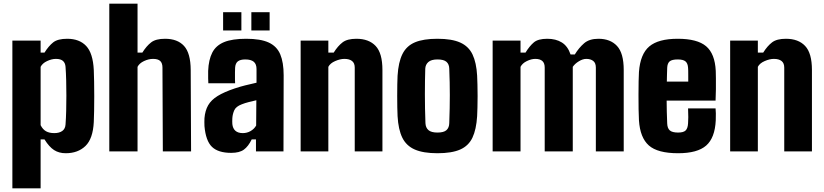

<svg xmlns="http://www.w3.org/2000/svg" viewBox="-20 -820 4463 1040"><path d="M47 200V-600H200V-535H221Q243.5 -571 268.2 -590.5Q293 -610 344 -610Q410 -610 446.8 -571Q483.5 -532 488 -441Q489 -416 489.8 -378Q490.5 -340 490.5 -298.5Q490.5 -257 489.8 -219.8Q489 -182.5 488 -159Q483.5 -68.5 442.8 -29.2Q402 10 336 10Q299.5 10 272.8 -7.2Q246 -24.5 221 -65H200V200ZM274 -99Q301 -99 317.2 -110.5Q333.5 -122 335 -146Q337.5 -180 338.5 -220Q339.5 -260 339.5 -302Q339.5 -344 338.5 -384Q337.5 -424 335 -458Q333.5 -479 321 -490Q308.5 -501 283 -501Q260 -501 235 -489.2Q210 -477.5 200 -458V-142Q211.5 -119 229.2 -109Q247 -99 274 -99Z M572 0V-800H725V-535H751Q773.5 -571 798.8 -590.5Q824 -610 874 -610Q941.5 -610 977 -571Q1012.5 -532 1013 -441L1015 0H862L860 -454Q860 -478 848 -489.5Q836 -501 809 -501Q785 -501 760 -489.2Q735 -477.5 725 -458V0Z M1232.5 8Q1162 8 1128.2 -24.5Q1094.5 -57 1087.5 -137Q1087 -145.5 1087 -159Q1087 -172.5 1087.5 -180Q1091 -221 1107.5 -249.8Q1124 -278.5 1158.8 -300Q1193.5 -321.5 1251.5 -341Q1281.5 -351 1308 -357.5Q1334.5 -364 1369.5 -372V-446Q1369.5 -473 1354.5 -485.5Q1339.5 -498 1308.5 -498Q1281.5 -498 1268.2 -487.5Q1255 -477 1253.5 -453Q1253 -447.5 1252.8 -428.2Q1252.5 -409 1252.8 -390.5Q1253 -372 1253.5 -369H1108.5Q1108 -375 1107.5 -395.5Q1107 -416 1107.5 -436Q1110 -496.5 1129.8 -535Q1149.5 -573.5 1193.5 -591.8Q1237.5 -610 1313.5 -610Q1391 -610 1435.2 -589.8Q1479.5 -569.5 1498 -525.8Q1516.5 -482 1516.5 -412L1515.5 0H1366.5V-65H1343.5Q1325 -27 1301 -9.5Q1277 8 1232.5 8ZM1295.5 -99Q1318 -99 1337.5 -110.2Q1357 -121.5 1367.5 -140L1368.5 -277Q1348.5 -272.5 1327.8 -267.2Q1307 -262 1289.5 -255Q1258 -243 1249 -222.8Q1240 -202.5 1238.5 -180Q1238 -167.5 1238 -163Q1238 -158.5 1238.5 -148Q1241 -124 1255.2 -111.5Q1269.5 -99 1295.5 -99ZM1341.5 -655V-754H1440.5V-655ZM1188.5 -655V-754H1287.5V-655Z M1608.5 0V-600H1758.5V-535H1787.5Q1810 -571 1835.5 -590.5Q1861 -610 1910.5 -610Q1978 -610 2014.8 -571Q2051.5 -532 2051.5 -441V0H1901.5V-454Q1901.5 -478 1887 -489.5Q1872.5 -501 1845.5 -501Q1822.5 -501 1795.5 -489.2Q1768.5 -477.5 1758.5 -458V0Z M2349.5 10Q2273 10 2227 -10Q2181 -30 2159.2 -74.2Q2137.5 -118.5 2133.5 -191Q2132.5 -210 2132 -239.2Q2131.5 -268.5 2131.5 -301.2Q2131.5 -334 2132 -363Q2132.5 -392 2133.5 -410Q2138 -483.5 2160 -527.5Q2182 -571.5 2227.8 -590.8Q2273.5 -610 2349.5 -610Q2427.5 -610 2473 -589.5Q2518.5 -569 2539.5 -525Q2560.5 -481 2564.5 -410Q2565.5 -391 2566.2 -361.5Q2567 -332 2567 -299.5Q2567 -267 2566.2 -238Q2565.5 -209 2564.5 -191Q2560 -118.5 2539 -74.2Q2518 -30 2472.5 -10Q2427 10 2349.5 10ZM2349.5 -102Q2384 -102 2398.5 -115.2Q2413 -128.5 2413.5 -153Q2415 -197.5 2415.8 -234.2Q2416.5 -271 2416.5 -304.8Q2416.5 -338.5 2415.8 -373.2Q2415 -408 2413.5 -448Q2413 -472 2398.5 -485Q2384 -498 2349.5 -498Q2316 -498 2300.2 -484Q2284.5 -470 2283.5 -448Q2282.5 -417.5 2282 -382.2Q2281.5 -347 2281.5 -309Q2281.5 -271 2282.2 -231.8Q2283 -192.5 2284.5 -153Q2285.5 -128.5 2300.8 -115.2Q2316 -102 2349.5 -102Z M2648.5 0V-600H2799.5V-535H2826.5Q2848.5 -571 2871.8 -590.5Q2895 -610 2944.5 -610Q2991 -610 3023.2 -590Q3055.5 -570 3070.5 -525H3093.5Q3115.5 -561 3143.8 -585.5Q3172 -610 3221.5 -610Q3286 -610 3322.2 -571Q3358.5 -532 3358.5 -441V0H3207.5V-454Q3207.5 -479 3193.2 -490Q3179 -501 3155.5 -501Q3137 -501 3115.8 -488.2Q3094.5 -475.5 3082.5 -458V0H2930.5V-454Q2930.5 -478 2917.8 -489.5Q2905 -501 2879.5 -501Q2858 -501 2833.8 -489.2Q2809.5 -477.5 2799.5 -458V0Z M3653 10Q3542 10 3494.5 -32.2Q3447 -74.5 3441 -168Q3439.5 -191.5 3439 -228.5Q3438.5 -265.5 3438.5 -305.8Q3438.5 -346 3439.2 -379.8Q3440 -413.5 3441 -430Q3448 -527 3497 -568.5Q3546 -610 3651 -610Q3757 -610 3804.8 -569.5Q3852.5 -529 3857 -436Q3857.5 -424 3857.8 -396.5Q3858 -369 3857.8 -336Q3857.5 -303 3856 -275H3591Q3591 -246 3591.8 -215.8Q3592.5 -185.5 3594 -151Q3595 -125 3608.2 -113.5Q3621.5 -102 3653 -102Q3682.5 -102 3694 -113.5Q3705.5 -125 3707 -152Q3708 -167 3708.2 -185.5Q3708.5 -204 3707 -233H3856Q3857 -227 3857.5 -205.8Q3858 -184.5 3857 -168Q3852.5 -73 3805 -31.5Q3757.5 10 3653 10ZM3592 -378H3708Q3708 -395 3708 -410.5Q3708 -426 3707.8 -437.2Q3707.5 -448.5 3707 -453Q3705.5 -477 3693 -487.5Q3680.5 -498 3651 -498Q3619.5 -498 3607.2 -487.5Q3595 -477 3594 -453Q3593.5 -433 3592.8 -414.2Q3592 -395.5 3592 -378Z M3935 0V-600H4085V-535H4114Q4136.5 -571 4162 -590.5Q4187.5 -610 4237 -610Q4304.5 -610 4341.2 -571Q4378 -532 4378 -441V0H4228V-454Q4228 -478 4213.5 -489.5Q4199 -501 4172 -501Q4149 -501 4122 -489.2Q4095 -477.5 4085 -458V0Z"/></svg>

Font: Big Shoulders Text Thin Black
Style: Regular
Weight: 900
Version: Version 2.002